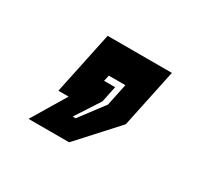

<svg xmlns="http://www.w3.org/2000/svg" viewBox="-65 -229 410 391"><g transform="rotate(30 139.5 -33.5)"><path d="M36 80 84 0H60L91 -147H242L213 -9.5L131.5 80ZM111.5 31H118.5L161.5 -26L172.5 -78H133.5L130.5 -64H156.5L148.5 -26Z"/></g></svg>

Font: Tourney
Style: Bold Italic
Weight: 700
Italic angle: -12°
Version: Version 1.015